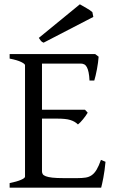

<svg xmlns="http://www.w3.org/2000/svg" viewBox="-20 -864 536 884"><path d="M465.8 -119.1Q461.9 -77.1 455.8 -45.7Q449.7 -14.2 445.8 0H24.4V-21Q57.6 -27.8 76.4 -35.9Q95.2 -43.9 95.2 -50.8V-564Q95.2 -569.8 77.4 -578.6Q59.6 -587.4 24.4 -594.2V-615.2H418L434.1 -603Q433.1 -590.3 431.2 -575.2Q429.2 -560.1 426.3 -544.9Q423.3 -529.8 420.2 -516.1Q417 -502.4 414.1 -493.2H392.1Q391.1 -515.6 387.9 -530.8Q384.8 -545.9 379.9 -554.9Q375 -564 367.9 -567.6Q360.8 -571.3 352.1 -571.3H173.3V-358.9H371.1L383.8 -345.2Q379.9 -338.4 374.3 -330.6Q368.7 -322.8 362.5 -315.2Q356.4 -307.6 350.3 -301.3Q344.2 -294.9 338.9 -291Q331.5 -298.3 323 -303.2Q314.5 -308.1 303.5 -311.5Q292.5 -314.9 277.6 -316.4Q262.7 -317.9 242.2 -317.9H173.3V-75.2Q173.3 -67.9 176.8 -62.3Q180.2 -56.6 190.9 -52.5Q201.7 -48.3 221.2 -46.1Q240.7 -43.9 272.9 -43.9H335.9Q358.4 -43.9 374.3 -46.4Q390.1 -48.8 402.3 -57.4Q414.6 -65.9 424.6 -82.5Q434.6 -99.1 444.8 -127.9ZM180.7 -667.5Q172.4 -670.9 168.7 -675.5Q165 -680.2 158.7 -689.5L347.7 -844.2Q352.5 -841.3 360.8 -836.7Q369.1 -832 377.9 -826.9Q386.7 -821.8 394 -816.9Q401.4 -812 405.3 -808.1L409.7 -786.1Z"/></svg>

Font: Gentium Plus Phon
Style: Regular
Weight: 400
Designer: J. Victor Gaultney, Annie Olsen, Iska Routamaa, Becca Hirsbrunner
Foundry: SIL International
Version: Version 5.000